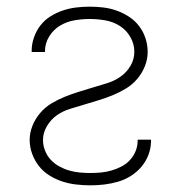

<svg xmlns="http://www.w3.org/2000/svg" viewBox="-20 -548 540 576"><path d="M251 8Q230 8 208.5 5.5Q187 3 167 -3.5Q147 -10 128.5 -21.5Q110 -33 97 -49.5Q84 -66 76.5 -86.5Q69 -107 69 -128Q69 -150 77.5 -171Q86 -192 100.5 -209Q115 -226 134 -237.5Q153 -249 174 -257.5Q195 -266 216 -272.5Q237 -279 258.5 -285.5Q280 -292 301.5 -298.5Q323 -305 341.5 -318Q360 -331 371.5 -350.5Q383 -370 383 -393Q383 -416 371 -437Q359 -458 339 -470.5Q319 -483 295.5 -487Q272 -491 249 -491Q226 -491 203 -487Q180 -483 160 -471Q140 -459 127.5 -438.5Q115 -418 115 -395Q115 -394 115 -393.5Q115 -393 115 -392H75Q75 -393 75 -394Q75 -395 75 -396Q75 -416 82 -436Q89 -456 101.5 -472Q114 -488 131.5 -499Q149 -510 168.5 -516.5Q188 -523 208 -525.5Q228 -528 249 -528Q270 -528 290.5 -525.5Q311 -523 330.5 -516Q350 -509 367.5 -497.5Q385 -486 397.5 -469.5Q410 -453 416.5 -433Q423 -413 423 -392Q423 -370 414.5 -349Q406 -328 391.5 -311Q377 -294 358 -282.5Q339 -271 318.5 -262.5Q298 -254 276.5 -247.5Q255 -241 233.5 -234.5Q212 -228 190.5 -221.5Q169 -215 151 -202.5Q133 -190 121 -170Q109 -150 109 -128Q109 -112 115 -96.5Q121 -81 132 -69Q143 -57 157.5 -49Q172 -41 187.5 -36.5Q203 -32 219 -30.5Q235 -29 251 -29Q267 -29 283 -30.5Q299 -32 314.5 -36.5Q330 -41 344.5 -48.5Q359 -56 370 -68Q381 -80 387 -95Q393 -110 393 -127Q393 -127 393 -127.5Q393 -128 393 -129H433Q433 -128 433 -127Q433 -126 433 -125Q433 -104 425.5 -84Q418 -64 404.5 -48Q391 -32 373 -20.5Q355 -9 334.5 -3Q314 3 293 5.5Q272 8 251 8Z"/></svg>

Font: Zed Sans Extralight
Style: Regular
Weight: 200
Designer: Belleve Invis
Foundry: Belleve Invis
Version: Version 1.0.0; ttfautohint (v1.8.4)